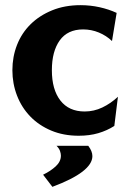

<svg xmlns="http://www.w3.org/2000/svg" viewBox="-20 -515 494 744"><path d="M423 -27Q395 -9 361 1Q327 11 285 11Q226 11 178.5 -9Q131 -29 97.5 -63.5Q64 -98 46 -144.5Q28 -191 28 -243Q28 -295 46 -341Q64 -387 98.5 -421Q133 -455 182 -475Q231 -495 292 -495Q330 -495 366 -487Q402 -479 432 -465L414 -356Q392 -377 363 -389Q334 -401 302 -401Q242 -401 211.5 -358.5Q181 -316 181 -243Q181 -168 214 -125.5Q247 -83 308 -83Q344 -83 376.5 -98.5Q409 -114 437 -140ZM147 162Q176 148 196 129.5Q216 111 216 88Q216 80 212.5 70Q209 60 199 50H322Q338 71 338 90Q338 151 183 209Z"/></svg>

Font: LT Museum
Style: Bold
Weight: 700
Designer: Daniel Lyons
Foundry: LyonsType
Version: Version 1.010